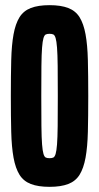

<svg xmlns="http://www.w3.org/2000/svg" viewBox="-20 -716 384 744"><path d="M172 8Q128 8 99.5 -3Q71 -14 55.5 -39Q40 -64 32.5 -105Q25 -146 23.5 -205Q22 -264 22 -344Q22 -424 23.5 -483Q25 -542 32.5 -583Q40 -624 55.5 -649Q71 -674 99.5 -685Q128 -696 172 -696Q216 -696 244.5 -685Q273 -674 288.5 -649Q304 -624 311.5 -583Q319 -542 320.5 -483Q322 -424 322 -344Q322 -264 320.5 -205Q319 -146 311.5 -105Q304 -64 288.5 -39Q273 -14 244.5 -3Q216 8 172 8ZM172 -103Q181 -103 186.5 -105.5Q192 -108 195.5 -119.5Q199 -131 201 -156.5Q203 -182 203.5 -227.5Q204 -273 204 -344Q204 -415 203.5 -460.5Q203 -506 201 -531.5Q199 -557 195.5 -568.5Q192 -580 186.5 -582.5Q181 -585 172 -585Q163 -585 157.5 -582.5Q152 -580 148.5 -568.5Q145 -557 143 -531.5Q141 -506 140.5 -460.5Q140 -415 140 -344Q140 -273 140.5 -227.5Q141 -182 143 -156.5Q145 -131 148.5 -119.5Q152 -108 157.5 -105.5Q163 -103 172 -103Z"/></svg>

Font: Saira UltraCondensed ExtraBold
Style: Regular
Weight: 800
Width: 1
Designer: Hector Gatti with collaboration of the Omnibus-Type team
Foundry: Omnibus-Type
Version: Version 1.101